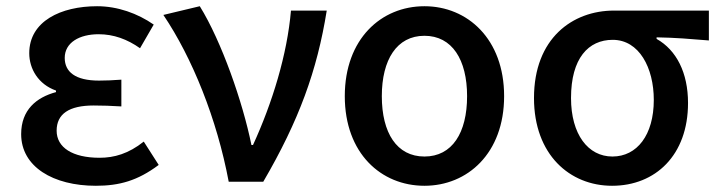

<svg xmlns="http://www.w3.org/2000/svg" viewBox="-20 -584 2312 617"><path d="M288 13C363 13 422 -3 490 -54L442 -129C393 -90 347 -77 300 -77C213 -77 162 -110 162 -164C162 -218 202 -245 281 -245C309 -245 338 -244 370 -242V-328C343 -326 320 -325 298 -325C222 -325 188 -353 188 -398C188 -447 235 -474 297 -474C345 -474 389 -458 430 -429L474 -505C422 -541 358 -564 292 -564C176 -564 74 -516 74 -413C74 -363 103 -313 160 -293V-288C97 -271 48 -231 48 -153C48 -48 151 13 288 13Z M715 0H826C941 -197 999 -357 1030 -550H915C903 -409 855 -253 793 -118H788C760 -256 692 -451 622 -564L505 -536C598 -398 677 -202 715 0Z M1344 13C1482 13 1600 -91 1600 -275C1600 -459 1482 -564 1344 -564C1205 -564 1088 -459 1088 -275C1088 -91 1205 13 1344 13ZM1344 -81C1255 -81 1207 -157 1207 -275C1207 -392 1255 -469 1344 -469C1433 -469 1481 -392 1481 -275C1481 -157 1433 -81 1344 -81Z M1947 13C2086 13 2191 -85 2191 -253C2191 -350 2154 -423 2090 -459V-464C2150 -463 2197 -459 2258 -454V-550H1953C1820 -550 1696 -461 1696 -269C1696 -87 1811 13 1947 13ZM1948 -81C1870 -81 1815 -152 1815 -269C1815 -397 1871 -456 1949 -456C2034 -456 2081 -366 2081 -263C2081 -150 2027 -81 1948 -81Z"/></svg>

Font: Noto Sans HK Medium
Style: Regular
Weight: 500
Designer: Ryoko NISHIZUKA 西塚涼子 (kana, bopomofo & ideographs); Paul D. Hunt (Latin, Greek & Cyrillic); Sandoll Communications 산돌커뮤니
Foundry: Adobe
Version: Version 2.002;hotconv 1.0.116;makeotfexe 2.5.65601